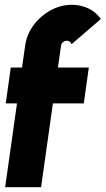

<svg xmlns="http://www.w3.org/2000/svg" viewBox="-20 -782 442 802"><path d="M235 -591 222 -500H351L330 -350H201L151.5 0H1.5L51 -350H4L25 -500H72L85 -591Q91.5 -638 120.2 -676.8Q149 -715.5 191.2 -738.8Q233.5 -762 281 -762Q315.5 -762 347.2 -747.8Q379 -733.5 401.5 -703L278.5 -597Q277 -604.5 271.2 -608.2Q265.5 -612 259.5 -612Q250.5 -612 243.2 -606Q236 -600 235 -591Z"/></svg>

Font: Urbanist Black
Style: Italic
Weight: 900
Italic angle: -8°
Designer: Corey Hu
Foundry: Corey Hu
Version: Version 1.330; ttfautohint (v1.8.4.7-5d5b)